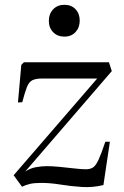

<svg xmlns="http://www.w3.org/2000/svg" viewBox="-20 -773 517 802"><path d="M80 -513H435L447 -476L85 -56Q105 -70 129.5 -74.5Q154 -79 175 -79Q198 -79 229 -76Q260 -73 290 -69.5Q320 -66 339 -66Q357 -66 368.5 -73.5Q380 -81 391.5 -105.5Q403 -130 420 -181H439L412 0Q367 11 321.5 8Q276 5 233 -2Q190 -9 151 -9Q122 -9 104 -4.5Q86 0 72 7L37 -41L386 -445H156Q130 -445 115.5 -438Q101 -431 92.5 -409.5Q84 -388 73 -346L55 -345L69 -502ZM184 -686Q184 -715 202 -734Q220 -753 249 -753Q278 -753 295.5 -734.5Q313 -716 313 -687Q313 -658 295.5 -639Q278 -620 249 -620Q220 -620 202 -638.5Q184 -657 184 -686Z"/></svg>

Font: Literata 72pt
Style: Italic
Weight: 400
Italic angle: -2°
Designer: Latin by Veronika Burian and Jose Scaglione. Greek by Irene Vlachou. Cyrillic by Vera Evstafieva
Foundry: TypeTogether
Version: Version 3.002